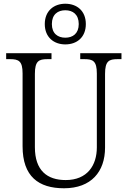

<svg xmlns="http://www.w3.org/2000/svg" viewBox="-20 -999 684 1029"><path d="M330 -761C392 -761 440 -799 440 -870C440 -941 392 -979 330 -979C269 -979 220 -941 220 -870C220 -799 269 -761 330 -761ZM330 -797C290 -797 258 -819 258 -870C258 -922 290 -944 330 -944C370 -944 402 -922 402 -870C402 -819 370 -797 330 -797ZM323 10C469 10 543 -79 543 -208V-603C543 -672 564 -682 610 -682H631V-714H410V-682H433C478 -682 499 -672 499 -605V-209C499 -113 448 -34 332 -34C233 -34 167 -85 167 -210V-603C167 -672 188 -682 234 -682H256V-714H13V-682H34C80 -682 101 -672 101 -606V-215C101 -53 187 10 323 10Z"/></svg>

Font: Noto Serif Georgian SemiCondensed Light
Style: Regular
Weight: 300
Width: 4
Designer: Monotype Design Team, Akaki Razmadze
Foundry: Google LLC
Version: Version 2.003